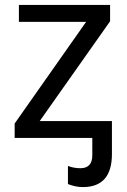

<svg xmlns="http://www.w3.org/2000/svg" viewBox="-20 -556 510 774"><path d="M431.2 64.9Q431.2 198.2 314 198.2Q284.7 198.2 253.9 186V112.8Q276.4 122.1 304.2 122.1Q352.1 122.1 352.1 69.8V0H39.1V-58.1L327.1 -467.8H56.2V-536.1H423.8V-470.2L140.1 -67.9H431.2Z"/></svg>

Font: NotoPenekeko
Style: Regular
Weight: 400
Designer: Monotype Design team
Foundry: Monotype Imaging Inc.
Version: Version 1.04